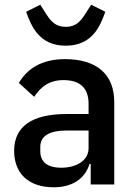

<svg xmlns="http://www.w3.org/2000/svg" viewBox="-20 -783 578 815"><path d="M259 -589C203 -589 166 -610 141 -638C116 -666 102 -702 91 -733L151 -763L172 -730C195 -693 215 -669 259 -669C303 -669 323 -693 346 -730L367 -763L427 -733C416 -702 402 -666 377 -638C352 -610 315 -589 259 -589ZM256 -532C155 -532 95 -490 60 -431L125 -372C152 -413 188 -443 249 -443C322 -443 356 -407 356 -343V-299H262C117 -299 40 -247 40 -143C40 -48 100 12 208 12C284 12 340 -22 360 -87H365V0H465V-350C465 -467 391 -532 256 -532ZM356 -154C356 -103 307 -71 239 -71C184 -71 151 -94 151 -141V-159C151 -206 189 -229 264 -229H356V-154Z"/></svg>

Font: Plexus Sans Medium
Style: Regular
Weight: 500
Version: Version 2.001;PS 002.001;hotconv 1.0.70;makeotf.lib2.5.58329